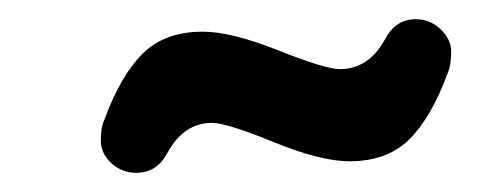

<svg xmlns="http://www.w3.org/2000/svg" viewBox="-20 -407 500 200"><path d="M154 -247Q143 -227 122 -227Q107 -227 96 -237Q85 -247 85 -261Q85 -275 89 -283Q106 -329 129 -351.5Q152 -374 191 -374Q221 -374 270 -354.5Q319 -335 334 -335Q364 -335 381 -366Q392 -387 413 -387Q428 -387 439 -376.5Q450 -366 450 -353Q450 -339 446 -330Q429 -284 406 -261.5Q383 -239 344 -239Q314 -239 265 -259Q216 -279 201 -279Q171 -279 154 -247Z"/></svg>

Font: Quicksand
Style: Bold
Weight: 700
Designer: Andrew Paglinawan
Foundry: Andrew Paglinawan
Version: 1.002